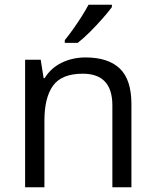

<svg xmlns="http://www.w3.org/2000/svg" viewBox="-20 -786 653 806"><path d="M338.9 -544.9Q434.1 -544.9 482.9 -498.3Q531.7 -451.7 531.7 -348.6V0H451.7V-343.3Q451.7 -476.6 327.6 -476.6Q238.8 -476.6 202.6 -426.3Q166.5 -376 166.5 -280.3V0H85.4V-535.2H150.9L163.1 -458H167.5Q193.4 -500.5 239 -522.7Q284.7 -544.9 338.9 -544.9ZM449.7 -766.1V-756.3Q436.5 -737.8 411.6 -709.5Q386.7 -681.2 358.4 -652.8Q330.1 -624.5 306.2 -606H252V-617.7Q267.6 -636.2 286.1 -662.4Q304.7 -688.5 322.3 -716.1Q339.8 -743.7 351.6 -766.1Z"/></svg>

Font: Open Sans
Style: Regular
Weight: 400
Designer: Monotype Design Team
Foundry: Monotype Imaging Inc.
Version: Version 3.000; ttfautohint (v1.8.4)